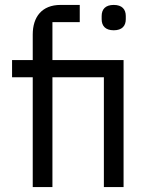

<svg xmlns="http://www.w3.org/2000/svg" viewBox="-20 -760 607 780"><path d="M113 0H193V-446H402V0H482V-516H193V-670H304V-740H226C150 -740 113 -691 113 -620V-516H29V-446H113ZM442 -637C476 -637 491 -655 491 -682V-695C491 -722 476 -740 442 -740C408 -740 393 -722 393 -695V-682C393 -655 408 -637 442 -637Z"/></svg>

Font: IBM Plex Devanagari
Style: Regular
Weight: 400
Designer: Mike Abbink, Paul van der Laan, Pieter van Rosmalen, Erin McLaughlin
Foundry: Bold Monday
Version: Version 1.0